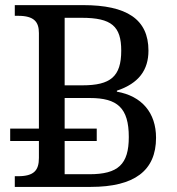

<svg xmlns="http://www.w3.org/2000/svg" viewBox="-20 -734 694 754"><path d="M563 -535.2C563 -658.7 477.5 -713.9 306.2 -713.9H38.1V-671.9H50.8C113.8 -671.9 132.8 -648.4 132.8 -604V-229H20V-180.2H132.8V-113.8C132.8 -64.9 113.3 -42 50.8 -42H38.1V0H335.9C508.3 0 592.8 -64 592.8 -192.9C592.8 -291 537.1 -356.9 439 -374V-377.9C525.4 -406.7 563 -459.5 563 -535.2ZM233.9 -49.8V-180.2H359.9V-229H233.9V-349.1H333C440.9 -349.1 485.8 -310.5 485.8 -195.8C485.8 -88.4 443.8 -49.8 331.1 -49.8ZM233.9 -398.9V-664.1H300.8C418 -664.1 456.1 -630.9 456.1 -535.2C456.1 -433.1 414.1 -398.9 303.2 -398.9Z"/></svg>

Font: The Erased English
Style: Regular
Weight: 400
Designer: Monotype Design team + ligartures altered by 180 Amsterdam
Foundry: Monotype Imaging Inc.
Version: Version 1.030;Glyphs 3.1.2 (3151)